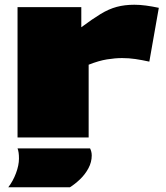

<svg xmlns="http://www.w3.org/2000/svg" viewBox="-20 -580 699 810"><path d="M323 -550V-465Q370 -500 404.5 -521Q439 -542 472.5 -551Q506 -560 547 -560Q570 -560 596 -556.5Q622 -553 650 -547L610 -320Q578 -327 551 -331Q524 -335 495 -335Q466 -335 431.5 -329.5Q397 -324 354 -307V0H54V-550ZM15 210Q35 184 47.5 150.5Q60 117 60 89Q60 74 58.5 64Q57 54 54 46H360Q367 60 367 76Q367 104 353 130Q339 156 317.5 176.5Q296 197 275 210Z"/></svg>

Font: Georama ExtraExtended Black
Style: Regular
Weight: 900
Width: 8
Designer: Jean-Baptiste Levee
Foundry: Production Type
Version: Version 1.000